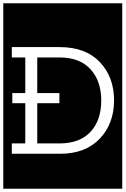

<svg xmlns="http://www.w3.org/2000/svg" viewBox="-32 -937 765 1170"><path d="M-12 213V-917H713V213ZM663 -326Q663 -467 576.5 -558.5Q490 -650 331 -650H40V-587H122V-370H43V-308H122V-63H40V0H334Q488 0 575.5 -91.5Q663 -183 663 -326ZM585 -325Q585 -204 519.5 -133.5Q454 -63 330 -63H195V-308H330V-370H195V-587H330Q454 -587 519.5 -515Q585 -443 585 -325Z"/></svg>

Font: Zilla Slab Highlight
Style: Regular
Weight: 400
Designer: Typotheque Type Foundry
Foundry: Typotheque type foundry
Version: Version 1.1; 2017; ttfautohint (v1.6)